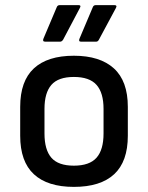

<svg xmlns="http://www.w3.org/2000/svg" viewBox="-20 -719 578 751"><path d="M269 12Q166 12 112.5 -37.5Q59 -87 59 -188V-301Q59 -402 112.5 -451.5Q166 -501 269 -501Q371 -501 425.5 -451.5Q480 -402 480 -301V-188Q480 -87 426.5 -37.5Q373 12 269 12ZM269 -71Q330 -71 357.5 -102Q385 -133 385 -197V-293Q385 -356 357.5 -387Q330 -418 269 -418Q208 -418 181 -387Q154 -356 154 -293V-197Q154 -133 181 -102Q208 -71 269 -71ZM157 -556Q145 -556 150 -568L202 -691Q205 -699 214 -699H287Q299 -699 292 -687L227 -564Q222 -556 215 -556ZM297 -556Q286 -556 291 -568L343 -691Q346 -699 355 -699H427Q440 -699 433 -687L367 -564Q363 -556 356 -556Z"/></svg>

Font: Sofia Sans Medium
Style: Regular
Weight: 500
Designer: Botio Nikoltchev, Ani Petrova
Foundry: lettersoup
Version: Version 4.101; ttfautohint (v1.8.4.7-5d5b)